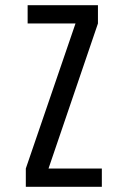

<svg xmlns="http://www.w3.org/2000/svg" viewBox="-20 -720 490 740"><path d="M167 -70.5H372.5V0H79.5V-70.5L271 -629.5H86.5V-700H357.5V-629.5Z"/></svg>

Font: League Mono Condensed
Style: Regular
Weight: 400
Width: 1
Designer: Tyler Finck
Foundry: The League of Moveable Type / Tyler Finck
Version: Version 2.210